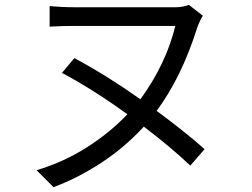

<svg xmlns="http://www.w3.org/2000/svg" viewBox="-20 -727 1040 793"><path d="M287 -487Q420 -416 560 -317Q667 -465 704 -620Q622 -620 292 -620Q238 -620 185 -617V-702Q235 -697 292 -697Q393 -697 704 -697Q736 -697 760 -707L818 -662Q804 -641 793 -608Q730 -409 627 -269Q744 -183 825 -111L766 -43Q687 -118 574 -204Q495 -118 398 -54.5Q301 9 201 46L131 -24Q242 -57 338 -118Q434 -179 506 -255Q367 -356 236 -426Z"/></svg>

Font: Gothic Nguyen
Style: Regular
Weight: 400
Designer: MORI Takayuki
Version: Version 1.220;July 21, 2023;FontCreator 14.0.0.2814 64-bit